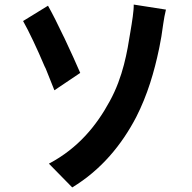

<svg xmlns="http://www.w3.org/2000/svg" viewBox="-20 -774 840 840"><path d="M576 -262C625 -358 655 -460 676 -561L678 -571C681 -585 683 -599 686 -614C691 -643 696 -693 706 -732L565 -754C566 -729 558 -679 550 -632C537 -550 519 -438 460 -331C403 -226 323 -126 194 -58L296 46C423 -31 513 -141 576 -262ZM331 -455C316 -491 289 -549 262 -607L257 -617C233 -668 208 -717 190 -749L81 -682C106 -638 142 -562 175 -484L180 -474C193 -442 206 -409 218 -379L331 -455Z"/></svg>

Font: Glow Sans TC Compressed
Style: Bold
Weight: 700
Width: 2
Designer: Ryoko NISHIZUKA (kana, bopomofo & ideographs); Paul D. Hunt (Latin, Greek & Cyrillic); Sandoll Communications, Soo-young
Version: Version 0.93